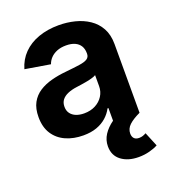

<svg xmlns="http://www.w3.org/2000/svg" viewBox="-138 -655 858 965"><g transform="rotate(-20 290.5 -172.5)"><path d="M215 10.6Q162.9 10.6 121.7 -7.8Q80.6 -26.1 57 -62.4Q33.4 -98.7 33.4 -152.6Q33.4 -198.5 50.1 -229.1Q66.8 -259.7 95.8 -278.4Q124.9 -297.1 161.8 -306.8Q198.7 -316.6 239.2 -320.4Q286.5 -325.2 315.5 -329.4Q344.6 -333.6 358.1 -342.5Q371.7 -351.5 371.7 -369.2V-371.6Q371.7 -394.9 361.8 -411.1Q351.8 -427.3 332.8 -435.9Q313.7 -444.5 285.9 -444.5Q257.9 -444.5 237 -436Q216 -427.4 202.6 -413.2Q189.2 -399 183.3 -381.3L49 -403.6Q62.9 -451.3 95.6 -484.5Q128.4 -517.7 177 -535.2Q225.7 -552.7 286.4 -552.7Q330.3 -552.7 371.8 -542.3Q413.3 -531.9 446.3 -509.7Q479.3 -487.6 498.7 -452.4Q518.1 -417.2 518.1 -367.5V0H379.2V-75.8H374.4Q361.2 -50.4 339.2 -31Q317.3 -11.5 286.4 -0.4Q255.5 10.6 215 10.6ZM256.2 -92.1Q290.8 -92.1 317 -105.9Q343.1 -119.6 357.9 -143Q372.8 -166.4 372.8 -195.2V-254.2Q366.1 -249.7 353 -245.8Q340 -241.8 323.9 -238.7Q307.8 -235.6 292.1 -233.3Q276.5 -231 264.3 -229.3Q237.3 -225.7 216.8 -216.9Q196.4 -208.2 185 -193.6Q173.7 -179 173.7 -156.9Q173.7 -135.7 184.4 -121.3Q195.1 -106.9 213.6 -99.5Q232.2 -92.1 256.2 -92.1ZM439.5 208Q382.7 208 346.7 181Q310.8 153.9 310.8 104.8Q310.8 71 329.2 42.6Q347.7 14.3 379 -7.8L518.1 0Q479.1 18.2 458.6 37.4Q438.2 56.7 438.2 82.5Q438.2 99 447 108.6Q455.8 118.2 473.5 118.2Q484.7 118.2 494.2 114.9Q503.7 111.5 511.2 107.1L542.7 183.3Q524.6 193.5 497.2 200.7Q469.8 208 439.5 208Z"/></g></svg>

Font: Adwaita Sans
Style: Regular
Weight: 400
Designer: Rasmus Andersson
Foundry: rsms
Version: Version 4.001;git-9221beed3